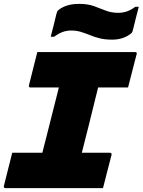

<svg xmlns="http://www.w3.org/2000/svg" viewBox="-42 -968 734 988"><path d="M488 0H-14Q-19 0 -21 -3.5Q-23 -7 -22 -11Q-11 -55 -0.5 -97Q10 -139 21 -182H176Q180 -198 184 -214Q188 -230 192 -245Q209 -313 226.5 -381.5Q244 -450 261 -518H115Q109 -518 107.5 -521.5Q106 -525 107 -529Q118 -573 128.5 -615Q139 -657 150 -700H653Q665 -700 661 -689Q650 -646 639 -604Q628 -562 617 -518H463Q456 -490 450 -466Q433 -395 415 -324Q397 -253 379 -182H523Q534 -182 532 -171Q521 -128 510 -86Q499 -44 488 0ZM567 -902Q614 -902 654 -933H672Q665 -908 657 -874.5Q649 -841 643 -818Q641 -809 639 -804Q637 -799 630 -794Q612 -780 588.5 -772Q565 -764 535 -764Q498 -764 470.5 -771Q443 -778 420 -787.5Q397 -797 374 -804Q351 -811 324 -811Q278 -811 237 -779H219Q226 -805 234 -837.5Q242 -870 248 -895Q250 -903 252 -908Q254 -913 261 -918Q279 -932 304.5 -940Q330 -948 365 -948Q410 -948 441.5 -936.5Q473 -925 502 -913.5Q531 -902 567 -902Z"/></svg>

Font: Recursive Mn Lnr St Blk
Style: Italic
Weight: 900
Italic angle: -15°
Monospace: yes
Version: Version 1.079;hotconv 1.0.112;makeotfexe 2.5.65598; ttfautoh